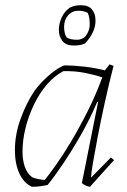

<svg xmlns="http://www.w3.org/2000/svg" viewBox="-20 -707 486 734"><path d="M102 7Q71 -7 54 -44Q37 -81 37 -133Q37 -194 59.5 -255Q82 -316 113 -361Q133 -388 157 -410Q181 -432 201 -444.5Q221 -457 228 -457Q259 -457 300 -452.5Q341 -448 381 -438L399 -461L414 -455Q396 -385 380.5 -314.5Q365 -244 353.5 -184Q342 -124 335 -82.5Q328 -41 328 -28L404 -105L416 -95L324 7Q318 7 308 2.5Q298 -2 293 -7L355 -317L352 -318Q324 -252 288.5 -190Q253 -128 219.5 -78.5Q186 -29 162 0Q149 3 134.5 5Q120 7 102 7ZM151 -19Q166 -37 193 -75Q220 -113 251.5 -165.5Q283 -218 314.5 -280.5Q346 -343 371 -411Q342 -421 304 -428.5Q266 -436 222 -435Q188 -417 159.5 -384Q131 -351 110 -307.5Q89 -264 77.5 -217.5Q66 -171 66 -127Q66 -96 74.5 -70.5Q83 -45 102 -30Q109 -26 123.5 -23Q138 -20 151 -19ZM261 -533Q232 -533 218.5 -550.5Q205 -568 205 -593Q205 -616 215.5 -639.5Q226 -663 247 -678Q257 -683 267 -685Q277 -687 290 -687Q318 -687 331.5 -671Q345 -655 345 -630Q346 -609 336 -586Q326 -563 305 -541Q294 -536 284 -534.5Q274 -533 261 -533ZM273 -555Q298 -555 310.5 -573.5Q323 -592 323 -614Q323 -625 321.5 -637Q320 -649 315 -658Q300 -666 280 -666Q256 -666 240.5 -648.5Q225 -631 225 -604Q225 -594 227 -583.5Q229 -573 235 -564Q243 -559 252.5 -557Q262 -555 273 -555Z"/></svg>

Font: Labrada ExtraLight
Style: Italic
Weight: 200
Italic angle: -7°
Designer: Mercedes Jáuregui
Foundry: Omnibus-Type Team
Version: Version 1.000; ttfautohint (v1.8.4.7-5d5b)